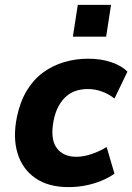

<svg xmlns="http://www.w3.org/2000/svg" viewBox="-20 -754 541 785"><path d="M260 11Q178 11 125 -25.5Q72 -62 52 -126.5Q32 -191 49 -275Q62 -338 89.5 -383.5Q117 -429 156 -457.5Q195 -486 242 -500Q289 -514 341 -514Q393 -514 435.5 -499.5Q478 -485 501 -461L448 -351Q426 -369 397.5 -379.5Q369 -390 340 -390Q315 -390 293 -383.5Q271 -377 252.5 -361.5Q234 -346 220 -321Q206 -296 199 -260Q185 -186 211.5 -149.5Q238 -113 292 -113Q322 -113 355.5 -124.5Q389 -136 416 -153L448 -44Q426 -28 396 -15.5Q366 -3 331.5 4Q297 11 260 11ZM278 -604 298 -734H434L414 -604Z"/></svg>

Font: Nunito Sans 7pt SemiCondensed ExtraBold
Style: Italic
Weight: 800
Width: 4
Italic angle: -9°
Designer: Vernon Adams
Foundry: Vernon Adams
Version: Version 3.101;gftools[0.9.27]